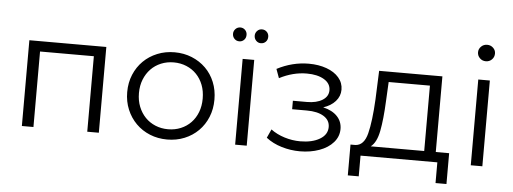

<svg xmlns="http://www.w3.org/2000/svg" viewBox="-54 -894 3134 1173"><g transform="rotate(5 1513.0 -307.5)"><path d="M573 -526V0H502V-463H172V0H101V-526Z M724 -263Q724 -321 744.5 -370Q765 -419 801 -454.5Q837 -490 886 -510Q935 -530 992 -530Q1049 -530 1098 -510Q1147 -490 1183 -454.5Q1219 -419 1239 -370Q1259 -321 1259 -263Q1259 -205 1239 -156Q1219 -107 1183 -71Q1147 -35 1098 -15Q1049 5 992 5Q935 5 886 -15Q837 -35 801 -71Q765 -107 744.5 -156Q724 -205 724 -263ZM1187 -263Q1187 -309 1172.5 -346.5Q1158 -384 1132 -411Q1106 -438 1070 -453Q1034 -468 992 -468Q950 -468 914 -453Q878 -438 852 -411Q826 -384 811 -346.5Q796 -309 796 -263Q796 -217 811 -179.5Q826 -142 852 -115Q878 -88 914 -73Q950 -58 992 -58Q1034 -58 1070 -73Q1106 -88 1132 -115Q1158 -142 1172.5 -179.5Q1187 -217 1187 -263Z M1409 -526H1480V0H1409ZM1337 -674Q1337 -691 1349 -703.5Q1361 -716 1379 -716Q1396 -716 1408 -704Q1420 -692 1420 -674Q1420 -655 1408 -643Q1396 -631 1379 -631Q1361 -631 1349 -643.5Q1337 -656 1337 -674ZM1470 -674Q1470 -691 1482 -703.5Q1494 -716 1511 -716Q1529 -716 1541 -704Q1553 -692 1553 -674Q1553 -655 1541 -643Q1529 -631 1511 -631Q1494 -631 1482 -643.5Q1470 -656 1470 -674Z M2042 -151Q2042 -105 2010.5 -69Q1979 -33 1925 -13.5Q1871 6 1806 6Q1749 6 1694 -10.5Q1639 -27 1598 -59L1622 -112Q1658 -85 1706 -70Q1754 -55 1803 -55Q1876 -55 1922.5 -82.5Q1969 -110 1969 -157Q1969 -199 1931 -222.5Q1893 -246 1827 -246H1737V-298H1823Q1882 -298 1918 -320.5Q1954 -343 1954 -381Q1954 -423 1913.5 -447Q1873 -471 1808 -471Q1723 -471 1640 -428L1620 -483Q1714 -532 1815 -532Q1875 -532 1923.5 -514.5Q1972 -497 1999.5 -465Q2027 -433 2027 -391Q2027 -351 1999.5 -320Q1972 -289 1925 -274Q1981 -261 2011.5 -229Q2042 -197 2042 -151Z M2716 -62V127H2649V0H2178V127H2111V-62H2141Q2194 -65 2213 -140Q2232 -215 2239 -350L2246 -526H2634V-62ZM2235 -62H2563V-463H2310L2304 -346Q2299 -234 2285 -161.5Q2271 -89 2235 -62Z M2854 -526H2925V0H2854ZM2838 -692Q2838 -712 2853 -727Q2868 -742 2890 -742Q2912 -742 2927 -727.5Q2942 -713 2942 -693Q2942 -671 2927 -656Q2912 -641 2890 -641Q2868 -641 2853 -656Q2838 -671 2838 -692Z"/></g></svg>

Font: CMG Sans
Style: Regular
Weight: 400
Designer: Julieta Ulanovsky
Foundry: Julieta Ulanovsky
Version: Version 7.200